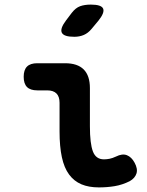

<svg xmlns="http://www.w3.org/2000/svg" viewBox="-20 -805 640 835"><path d="M371 -256Q371 -181 384 -146.5Q397 -112 432 -112Q444 -112 456.5 -114.5Q469 -117 484 -124Q512 -138 532 -130Q552 -122 565 -98Q580 -71 573.5 -50.5Q567 -30 544 -17Q512 -1 479 4.5Q446 10 410 10Q366 10 334 -3.5Q302 -17 280.5 -46Q259 -75 249 -121.5Q239 -168 239 -233V-358Q239 -385 225.5 -398.5Q212 -412 185 -412H142Q112 -412 97.5 -426.5Q83 -441 83 -471Q83 -501 97.5 -515.5Q112 -530 142 -530H263Q317 -530 344 -503Q371 -476 371 -422ZM378 -679Q363 -661 344.5 -653Q326 -645 303 -645Q258 -645 249 -662.5Q240 -680 267 -716L292 -749Q309 -771 328.5 -778Q348 -785 375 -785Q421 -785 428.5 -767.5Q436 -750 408 -715Z"/></svg>

Font: Maple Mono NL
Style: Bold
Weight: 700
Monospace: yes
Designer: subframe7536
Version: Version 7.000